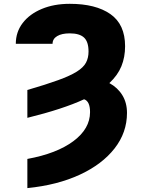

<svg xmlns="http://www.w3.org/2000/svg" viewBox="-20 -757 736 990"><path d="M121.1 -149.4V-293Q218.3 -321.3 280 -343.8Q341.8 -366.2 376 -387.7Q410.2 -409.2 423.3 -433.8Q436.5 -458.5 436.5 -491.2Q436.5 -542 413.1 -563.5Q389.6 -585 339.8 -585Q298.3 -585 274.7 -570.8Q251 -556.6 251 -531.2H61.5Q61.5 -591.8 96.9 -638.2Q132.3 -684.6 195.3 -710.9Q258.3 -737.3 339.8 -737.3Q473.6 -737.3 549.3 -684.3Q625 -631.3 625 -518.6Q625 -462.4 606 -415.5Q586.9 -368.7 543.9 -328.6Q586.9 -305.2 610.8 -266.1Q634.8 -227.1 634.8 -174.8Q634.8 -73.7 570.8 8.3Q506.8 90.3 391.4 143.8Q275.9 197.3 121.1 212.9V62.5Q272.9 34.7 358.6 -29.3Q444.3 -93.3 444.3 -178.7Q444.3 -234.9 413.6 -245.1Q305.2 -194.8 121.1 -149.4Z"/></svg>

Font: Inter Black
Style: Regular
Weight: 900
Designer: Rasmus Andersson
Foundry: rsms
Version: Version 4.000;git-a52131595